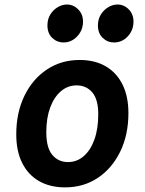

<svg xmlns="http://www.w3.org/2000/svg" viewBox="-20 -822 640 850"><path d="M268 7.5Q201.5 7.5 153 -20.2Q104.5 -48 78.2 -100.5Q52 -153 52 -227Q52 -323 88 -397.5Q124 -472 187.5 -514.2Q251 -556.5 332.5 -556.5Q400.5 -556.5 448.8 -528Q497 -499.5 522.8 -447Q548.5 -394.5 548.5 -321.5Q548.5 -225 512.2 -150.8Q476 -76.5 413 -34.5Q350 7.5 268 7.5ZM281 -104.5Q320.5 -104.5 350.8 -130.8Q381 -157 398 -204.5Q415 -252 415 -316Q415 -382 388.5 -413Q362 -444 319 -444Q280 -444 249.8 -418.2Q219.5 -392.5 202.2 -346Q185 -299.5 185 -236.5Q185 -167.5 211.8 -136Q238.5 -104.5 281 -104.5ZM261 -634Q232.5 -634 211.2 -654.2Q190 -674.5 190 -709.5Q190 -737 202.8 -757.8Q215.5 -778.5 235.5 -790.2Q255.5 -802 276 -802Q305 -802 326.2 -780.5Q347.5 -759 347.5 -726.5Q347.5 -688.5 322 -661.2Q296.5 -634 261 -634ZM485 -634Q456 -634 434.8 -654.2Q413.5 -674.5 413.5 -709.5Q413.5 -736.5 426.2 -757.2Q439 -778 459 -790Q479 -802 500 -802Q529 -802 550 -780.5Q571 -759 571 -726.5Q571 -688.5 545.8 -661.2Q520.5 -634 485 -634Z"/></svg>

Font: Spline Sans Mono SemiBold
Style: Italic
Weight: 600
Italic angle: -4°
Monospace: yes
Version: Version 1.004